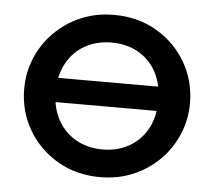

<svg xmlns="http://www.w3.org/2000/svg" viewBox="-43 -557 691 619"><g transform="rotate(5 302.0 -247.5)"><path d="M112.5 -213.5V-292H493V-213.5ZM302 15Q224.5 15 163.8 -20.8Q103 -56.5 68.5 -116.2Q34 -176 34 -247.5Q34 -300.5 53.8 -347.8Q73.5 -395 109.8 -431.5Q146 -468 195 -489Q244 -510 302 -510Q380 -510 440.8 -474.2Q501.5 -438.5 536 -378.8Q570.5 -319 570.5 -247.5Q570.5 -195 550.8 -147.5Q531 -100 494.8 -63.5Q458.5 -27 409.8 -6Q361 15 302 15ZM302 -74.5Q350.5 -74.5 388 -95.8Q425.5 -117 446.8 -155.8Q468 -194.5 468 -247.5Q468 -300.5 446.8 -339.5Q425.5 -378.5 388 -399.5Q350.5 -420.5 302 -420.5Q254 -420.5 216.5 -399.5Q179 -378.5 157.5 -339.5Q136 -300.5 136 -247.5Q136 -194.5 157.5 -155.8Q179 -117 216.5 -95.8Q254 -74.5 302 -74.5Z"/></g></svg>

Font: Geologica Cursive
Style: Regular
Weight: 400
Designer: Sindre Bremnes, Frode Helland
Foundry: Monokrom Skriftforlag AS
Version: Version 1.010;gftools[0.9.28]